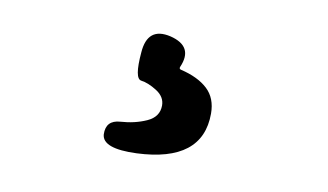

<svg xmlns="http://www.w3.org/2000/svg" viewBox="-41 -74 708 414"><g transform="rotate(10 313.0 133.5)"><path d="M276 265Q201 268 199 237Q198 206 229.5 204Q261 202 286.5 190.5Q312 179 312 154Q312 135 293 123Q274 111 258.5 109Q243 107 248 49Q252 -8 304 4Q357 17 336 65Q334 70 339 71Q377 80 398 99.5Q419 119 419 153Q419 259 276 265Z"/></g></svg>

Font: Resource Han Rounded JP
Style: Bold
Weight: 700
Designer: Cyano Hao (round all glyphs); Ryoko NISHIZUKA 西塚涼子 (kana, bopomofo & ideographs); Paul D. Hunt (Latin, Greek & Cyrillic)
Foundry: Cyano Hao
Version: 0.990